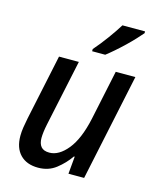

<svg xmlns="http://www.w3.org/2000/svg" viewBox="-116 -845 759 935"><g transform="rotate(15 263.5 -378.0)"><path d="M166 10Q108 10 75.5 -23.5Q43 -57 43 -118Q43 -138 46.5 -161Q50 -184 55 -208L125 -539H225L154 -205Q145 -162 145 -134Q145 -106 158 -90.5Q171 -75 200 -75Q248 -75 291.5 -128.5Q335 -182 358 -288L411 -539H510L396 0H317L325 -88H321Q294 -49 256 -19.5Q218 10 166 10ZM274 -617Q303 -650 333 -691Q363 -732 384 -766H498V-757Q487 -744 468 -723.5Q449 -703 425.5 -680.5Q402 -658 379.5 -638.5Q357 -619 340 -606H274Z"/></g></svg>

Font: Noto Sans SemiCondensed Medium
Style: Italic
Weight: 500
Width: 4
Italic angle: -12°
Designer: Monotype Design Team
Foundry: Monotype Imaging Inc.
Version: Version 2.013; ttfautohint (v1.8.4.7-5d5b)